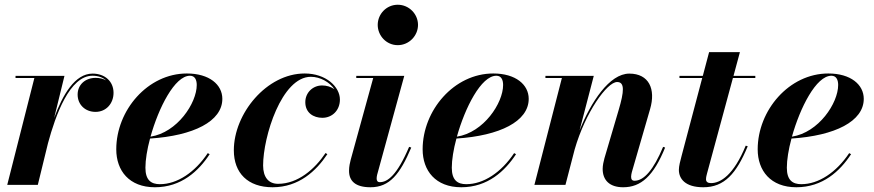

<svg xmlns="http://www.w3.org/2000/svg" viewBox="-20 -780 3687 810"><path d="M125 -451 10.5 0H139.5L182.5 -176C214.5 -294.5 274 -460.5 370 -460.5C394 -460.5 413.5 -453.5 427.5 -441C415 -448 400 -451.5 383.5 -451.5C339.5 -451.5 307.5 -422.5 307.5 -381C307.5 -338.5 339.5 -308 383 -308C428 -308 459 -343.5 459 -388.5C459 -436.5 422.5 -469.5 370.5 -469.5C296 -469.5 244 -379.5 208.5 -282.5L252 -460H45.5V-451Z M593.5 -72.5C593.5 -105.5 600.5 -149.5 613 -195.5C796.5 -207.5 918 -268 918 -363C918 -423 863 -470 768.5 -470C603 -470 470.5 -314.5 470.5 -150C470.5 -60 525 10 633.5 10C745 10 818 -58.5 864.5 -129.5L856.5 -134C802 -52.5 727.5 -3 654.5 -3C618 -3 593.5 -19.5 593.5 -72.5ZM781.5 -460.5C803 -460.5 810 -442 810 -421.5C810 -345 728 -221 615 -203.5C649 -325 717 -460.5 781.5 -460.5Z M1361 -129.5 1353.5 -134.5C1308 -66.5 1237 -4.5 1153 -4.5C1112.5 -4.5 1090 -33 1090 -82C1090 -203 1168 -456 1291.5 -456C1331 -456 1370.5 -433.5 1391 -403.5C1376.5 -414 1357.5 -419.5 1339 -419.5C1299.5 -419.5 1268 -389 1268 -349C1268 -304 1302.5 -283 1340 -283C1381.5 -283 1414 -314.5 1414 -360C1414 -414 1355 -470 1265.5 -470C1104.5 -470 966.5 -300.5 966.5 -146C966.5 -50 1025.5 10 1130 10C1241 10 1314 -59 1361 -129.5Z M1573.5 -675C1573.5 -629.5 1610 -589.5 1658 -589.5C1706 -589.5 1743.5 -629.5 1743.5 -675C1743.5 -720.5 1706 -760 1658 -760C1610 -760 1573.5 -720.5 1573.5 -675ZM1715 -157.5 1706 -160.5C1655 -40.5 1615 -11.5 1582.5 -11.5C1572.5 -11.5 1569 -18 1569 -26.5C1569 -31 1569.5 -36.5 1571 -42.5L1685.5 -460H1483V-451H1554.5L1459.5 -106C1456.5 -95 1452.5 -77 1452.5 -59.5C1452.5 -17 1478.5 10 1543 10C1624 10 1667.5 -45.5 1715 -157.5Z M1886 -72.5C1886 -105.5 1893 -149.5 1905.5 -195.5C2089 -207.5 2210.5 -268 2210.5 -363C2210.5 -423 2155.5 -470 2061 -470C1895.5 -470 1763 -314.5 1763 -150C1763 -60 1817.5 10 1926 10C2037.5 10 2110.5 -58.5 2157 -129.5L2149 -134C2094.5 -52.5 2020 -3 1947 -3C1910.5 -3 1886 -19.5 1886 -72.5ZM2074 -460.5C2095.5 -460.5 2102.5 -442 2102.5 -421.5C2102.5 -345 2020.5 -221 1907.5 -203.5C1941.5 -325 2009.5 -460.5 2074 -460.5Z M2350.5 -451 2234.5 0H2365.5L2404.5 -150C2449.5 -306 2541 -434 2583.5 -434C2616.5 -434 2613 -393.5 2590 -316L2530 -112.5C2526.5 -100 2522.5 -82 2522.5 -67.5C2522.5 -19.5 2552 10 2609 10C2684 10 2737 -37 2786 -157.5L2777.5 -160.5C2737 -63 2696.5 -17.5 2657 -17.5C2646.5 -17.5 2642.5 -23.5 2642.5 -34.5C2642.5 -39.5 2644 -48 2645.5 -53.5L2722.5 -319.5C2747.5 -404.5 2717.5 -469.5 2635 -469.5C2551 -469.5 2472.5 -349 2425 -229.5L2485 -460H2281V-451Z M3134.5 -163 3126 -165.5C3075 -41 3019.5 -7.5 2979.5 -7.5C2966 -7.5 2958.5 -13 2958.5 -23.5C2958.5 -32.5 2961 -41.5 2963 -49L3072 -451H3166.5V-460H3074.5L3101.5 -560H2971.5L2945 -460H2846.5V-451H2942.5L2855.5 -122.5C2850 -102.5 2844 -79 2844 -63.5C2844 -26.5 2870 10 2947 10C3036 10 3086.5 -47.5 3134.5 -163Z M3299.5 -72.5C3299.5 -105.5 3306.5 -149.5 3319 -195.5C3502.5 -207.5 3624 -268 3624 -363C3624 -423 3569 -470 3474.5 -470C3309 -470 3176.5 -314.5 3176.5 -150C3176.5 -60 3231 10 3339.5 10C3451 10 3524 -58.5 3570.5 -129.5L3562.5 -134C3508 -52.5 3433.5 -3 3360.5 -3C3324 -3 3299.5 -19.5 3299.5 -72.5ZM3487.5 -460.5C3509 -460.5 3516 -442 3516 -421.5C3516 -345 3434 -221 3321 -203.5C3355 -325 3423 -460.5 3487.5 -460.5Z"/></svg>

Font: Bodoni* 24pt
Style: Bold Italic
Weight: 700
Italic angle: -13°
Version: Version 2.3